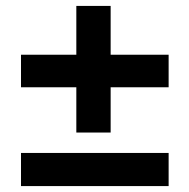

<svg xmlns="http://www.w3.org/2000/svg" viewBox="-20 -687 640 649"><path d="M238 -392H51V-502H238V-667H354V-502H550V-392H354V-239H238ZM51 -170H550V-58H51Z"/></svg>

Font: JuliaMono
Style: Bold
Weight: 700
Monospace: yes
Designer: cormullion
Foundry: corm
Version: Version 0.055; ttfautohint (v1.8.4)